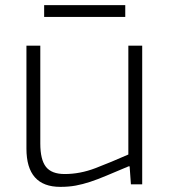

<svg xmlns="http://www.w3.org/2000/svg" viewBox="-20 -718 661 748"><path d="M215 10Q83 10 83 -139V-540H137V-159Q137 -96 159 -68Q181 -40 232 -40Q292 -40 352 -63Q412 -86 480 -116V-540H534V0H490L485 -70H481Q431 -49 395.5 -34Q360 -19 331 -9.5Q302 0 275 5Q248 10 215 10ZM152 -698H468V-652H152Z"/></svg>

Font: Encode Sans Wide
Style: ExtraLight
Weight: 200
Designer: Pablo Impallari, Andres Torresi
Foundry: Pablo Impallari, Andres Torresi
Version: Version 1.000; ttfautohint (v1.00) -l 8 -r 50 -G 200 -x 14 -